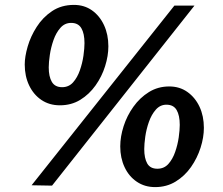

<svg xmlns="http://www.w3.org/2000/svg" viewBox="-20 -754 912 784"><path d="M192.5 4 109 2.5 692 -731H774ZM224.5 -324Q181.5 -324 149.2 -345.8Q117 -367.5 99 -405.2Q81 -443 81 -490.5Q81 -522.5 93 -564Q105 -605.5 129.8 -644.2Q154.5 -683 192.5 -708.5Q230.5 -734 282 -734Q324 -734 355.5 -711.8Q387 -689.5 404.8 -651.2Q422.5 -613 422.5 -565Q422.5 -526 409.2 -483.8Q396 -441.5 370.2 -405.2Q344.5 -369 308 -346.5Q271.5 -324 224.5 -324ZM233.5 -398Q261 -398 278.5 -417.8Q296 -437.5 306.2 -467Q316.5 -496.5 320.8 -526.8Q325 -557 325 -578Q325 -617 312.2 -638.8Q299.5 -660.5 270.5 -660.5Q244.5 -660.5 226.8 -640.5Q209 -620.5 198.5 -590.5Q188 -560.5 183.5 -530Q179 -499.5 179 -479Q179 -441 191.8 -419.5Q204.5 -398 233.5 -398ZM613.5 10Q571 10 538.8 -11.8Q506.5 -33.5 488.8 -71.2Q471 -109 471 -156Q471 -196 484.8 -238.8Q498.5 -281.5 524.8 -318.2Q551 -355 588 -378Q625 -401 671 -401Q713.5 -401 745.2 -378.5Q777 -356 794.8 -318Q812.5 -280 812.5 -232Q812.5 -193 799 -150.8Q785.5 -108.5 760 -72Q734.5 -35.5 697.5 -12.8Q660.5 10 613.5 10ZM622.5 -65Q650 -65 667.5 -84.5Q685 -104 695.2 -133.5Q705.5 -163 709.8 -193.2Q714 -223.5 714 -244Q714 -283 701.2 -304.8Q688.5 -326.5 659.5 -326.5Q634 -326.5 616.2 -306.2Q598.5 -286 588 -256.2Q577.5 -226.5 573.2 -196Q569 -165.5 569 -145.5Q569 -108 581.2 -86.5Q593.5 -65 622.5 -65Z"/></svg>

Font: Public Sans Thin
Style: Bold Italic
Weight: 700
Italic angle: -8°
Version: Version 2.001